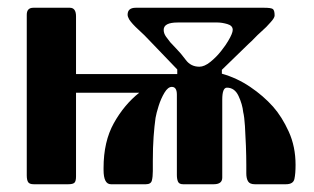

<svg xmlns="http://www.w3.org/2000/svg" viewBox="-20 -475 810 495"><path d="M49 -437Q49 -455 66 -455H160Q176 -455 176 -433V-284H437V-296L364 -372Q354 -383 337 -398.5Q320 -414 313 -425Q309 -432 309 -437Q309 -455 330 -455H661Q678 -455 683 -452Q688 -449 688 -435Q688 -429 678 -418Q668 -406 652 -392Q644 -385 636.5 -377Q629 -369 621 -362L552 -295V-285Q591 -274 625 -251Q659 -228 684 -200Q707 -174 724.5 -135.5Q742 -97 742 -50Q742 -27 739 -13.5Q736 0 717 0H637Q624 0 619.5 -7.5Q615 -15 615 -28V-50Q615 -72 614 -99Q613 -126 611.5 -150Q610 -174 607 -186Q605 -206 595 -227.5Q585 -249 565 -249Q553 -249 553 -218V-17Q553 0 531 0H452Q442 0 439 -6.5Q436 -13 436 -24V-231Q436 -251 423 -251Q413 -251 404 -236Q395 -221 389 -202Q383 -183 381 -171Q378 -150 376 -122.5Q374 -95 374 -60V-34Q374 -19 371.5 -9.5Q369 0 356 0H266Q247 0 247 -37V-42Q247 -110 273.5 -157.5Q300 -205 339 -236H176V-20Q176 -8 172 -4Q168 0 156 0H67Q56 0 52.5 -5.5Q49 -11 49 -23ZM580 -398Q580 -409 566 -413Q552 -417 541 -417H438Q402 -417 402 -398Q402 -389 408 -380.5Q414 -372 419 -366Q423 -362 427 -357.5Q431 -353 435 -349Q446 -338 459 -320.5Q472 -303 494 -303Q507 -303 522.5 -315.5Q538 -328 550.5 -344Q563 -360 568 -369Q580 -389 580 -398Z"/></svg>

Font: Shafarik
Style: Regular
Weight: 400
Version: Version 1.001; ttfautohint (v1.8.4.7-5d5b)